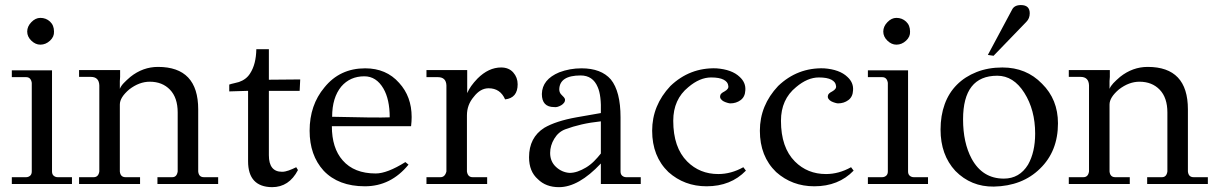

<svg xmlns="http://www.w3.org/2000/svg" viewBox="-20 -738 4888 770"><path d="M196.6 -611.4Q197.7 -590.9 180.6 -574.9Q163.4 -558.9 141.7 -558.9Q122.3 -558.9 105.7 -574.9Q89.1 -590.9 89.1 -611.4Q89.1 -632 105.7 -649.1Q122.3 -666.3 141.7 -666.3Q164.6 -666.3 180.6 -651.4Q196.6 -636.6 196.6 -611.4ZM188.6 -50.3Q188.6 -38.9 195.4 -33.1Q202.3 -27.4 211.4 -27.4H268.6V0H27.4V-27.4H84.6Q93.7 -27.4 100.6 -33.1Q107.4 -38.9 107.4 -50.3V-405.7Q104 -428.6 84.6 -428.6H27.4V-456H188.6Z M854.9 0H611.4V-27.4H670.9Q689.1 -27.4 692.6 -50.3V-286.9Q692.6 -346.3 661.7 -378.3Q630.9 -410.3 580.6 -410.3Q538.3 -410.3 498.3 -379.4Q460.6 -347.4 460.6 -318.9V-50.3Q462.9 -27.4 483.4 -27.4H541.7V0H297.1V-27.4H355.4Q374.9 -27.4 378.3 -50.3V-395.4Q377.1 -429.7 344 -429.7H297.1V-457.1H461.7V-429.7Q460.6 -420.6 460.6 -413.1Q460.6 -405.7 460.6 -402.3V-381.7Q465.1 -393.1 476 -404.6Q486.9 -416 502.9 -429.7Q553.1 -469.7 613.7 -469.7Q774.9 -469.7 774.9 -299.4V-50.3Q777.1 -27.4 797.7 -27.4H854.9Z M1058.3 -540.6V-418.3L1184 -419.4L1181.7 -373.7H1058.3V-115.4Q1058.3 -49.1 1110.9 -49.1Q1123.4 -49.1 1137.7 -54.3Q1152 -59.4 1168 -67.4L1174.9 -56Q1139.4 12.6 1070.9 12.6Q974.9 11.4 974.9 -91.4V-373.7L899.4 -371.4V-398.9Q909.7 -402.3 918.3 -404Q926.9 -405.7 938.3 -409.1Q968 -419.4 982.9 -443.4Q1006.9 -480 1008 -540.6Z M1628.6 -232H1310.9Q1310.9 -144 1354.3 -94.9Q1400 -42.3 1486.9 -42.3Q1532.6 -42.3 1605.7 -88L1618.3 -77.7Q1547.4 9.1 1443.4 9.1Q1337.1 9.1 1277.7 -53.7Q1221.7 -115.4 1221.7 -213.7Q1221.7 -316.6 1281.1 -387.4Q1342.9 -464 1444.6 -464Q1529.1 -464 1580.6 -405.7Q1630.9 -350.9 1630.9 -268.6Q1630.9 -259.4 1630.3 -250.9Q1629.7 -242.3 1628.6 -232ZM1542.9 -267.4Q1542.9 -339.4 1517.7 -382.9Q1489.1 -432 1441.1 -432Q1384 -432 1348.6 -390.9Q1312 -346.3 1312 -269.7Q1402.3 -267.4 1460 -266.9Q1517.7 -266.3 1542.9 -267.4Z M1770.3 -50.3V-395.4Q1769.1 -428.6 1736 -428.6H1690.3V-457.1H1853.7V-364.6Q1865.1 -392 1894.9 -422.9Q1939.4 -467.4 1989.7 -467.4Q2020.6 -467.4 2038.3 -447.4Q2056 -427.4 2056 -400Q2056 -345.1 2005.7 -339.4Q1986.3 -384 1939.4 -384Q1906.3 -384 1880 -349.7Q1852.6 -317.7 1852.6 -275.4V-50.3Q1856 -27.4 1875.4 -27.4H1933.7V0H1690.3V-27.4H1746.3Q1764.6 -27.4 1770.3 -50.3Z M2549.7 0H2389.7V-82.3Q2300.6 12.6 2221.7 12.6Q2169.1 12.6 2137.1 -19.4Q2101.7 -50.3 2101.7 -107.4Q2101.7 -186.3 2162.3 -225.1Q2209.1 -252.6 2291.4 -267.4L2389.7 -284.6Q2392 -355.4 2377.1 -388.6Q2357.7 -435.4 2308.6 -435.4Q2224 -435.4 2222.9 -379.4Q2222.9 -365.7 2233.1 -356.6Q2243.4 -347.4 2245.7 -340.6Q2246.9 -332.6 2242.3 -326.3Q2237.7 -320 2230.9 -316Q2224 -312 2216.6 -309.7Q2209.1 -307.4 2202.3 -308.6Q2153.1 -308.6 2153.1 -361.1Q2154.3 -419.4 2222.9 -448Q2265.1 -464 2312 -464Q2390.9 -464 2429.7 -419.4Q2468.6 -371.4 2468.6 -267.4V-50.3Q2468.6 -38.9 2475.4 -33.1Q2482.3 -27.4 2491.4 -27.4H2549.7ZM2389.7 -122.3V-251.4Q2347.4 -246.9 2312.6 -238.9Q2277.7 -230.9 2246.9 -219.4Q2219.4 -209.1 2202.9 -181.7Q2186.3 -154.3 2186.3 -124.6Q2186.3 -90.3 2209.7 -68.6Q2233.1 -46.9 2264 -44.6Q2280 -44.6 2296.6 -50.3Q2313.1 -56 2330.3 -66.3Q2347.4 -76.6 2362.3 -91.4Q2377.1 -106.3 2389.7 -122.3Z M2680 -253.7Q2680 -146.3 2736 -90.3Q2786.3 -40 2860.6 -40Q2912 -40 2961.1 -67.4L2971.4 -53.7Q2910.9 9.1 2813.7 9.1Q2724.6 9.1 2660.6 -48Q2595.4 -110.9 2595.4 -213.7Q2595.4 -315.4 2668.6 -393.1Q2746.3 -467.4 2852.6 -464Q2915.4 -459.4 2946.3 -429.7Q2971.4 -406.9 2969.1 -376Q2968 -349.7 2950.3 -336.6Q2932.6 -323.4 2908.6 -323.4Q2905.1 -323.4 2897.1 -325.7Q2889.1 -328 2882.3 -331.4Q2875.4 -334.9 2870.9 -341.1Q2866.3 -347.4 2868.6 -355.4Q2869.7 -363.4 2885.7 -371.4Q2904 -381.7 2900.6 -394.3Q2899.4 -409.1 2882.3 -418.3Q2865.1 -427.4 2832 -427.4Q2786.3 -427.4 2740.6 -388.6Q2680 -339.4 2680 -253.7Z M3112 -253.7Q3112 -146.3 3168 -90.3Q3218.3 -40 3292.6 -40Q3344 -40 3393.1 -67.4L3403.4 -53.7Q3342.9 9.1 3245.7 9.1Q3156.6 9.1 3092.6 -48Q3027.4 -110.9 3027.4 -213.7Q3027.4 -315.4 3100.6 -393.1Q3178.3 -467.4 3284.6 -464Q3347.4 -459.4 3378.3 -429.7Q3403.4 -406.9 3401.1 -376Q3400 -349.7 3382.3 -336.6Q3364.6 -323.4 3340.6 -323.4Q3337.1 -323.4 3329.1 -325.7Q3321.1 -328 3314.3 -331.4Q3307.4 -334.9 3302.9 -341.1Q3298.3 -347.4 3300.6 -355.4Q3301.7 -363.4 3317.7 -371.4Q3336 -381.7 3332.6 -394.3Q3331.4 -409.1 3314.3 -418.3Q3297.1 -427.4 3264 -427.4Q3218.3 -427.4 3172.6 -388.6Q3112 -339.4 3112 -253.7Z M3629.7 -611.4Q3630.9 -590.9 3613.7 -574.9Q3596.6 -558.9 3574.9 -558.9Q3555.4 -558.9 3538.9 -574.9Q3522.3 -590.9 3522.3 -611.4Q3522.3 -632 3538.9 -649.1Q3555.4 -666.3 3574.9 -666.3Q3597.7 -666.3 3613.7 -651.4Q3629.7 -636.6 3629.7 -611.4ZM3621.7 -50.3Q3621.7 -38.9 3628.6 -33.1Q3635.4 -27.4 3644.6 -27.4H3701.7V0H3460.6V-27.4H3517.7Q3526.9 -27.4 3533.7 -33.1Q3540.6 -38.9 3540.6 -50.3V-405.7Q3537.1 -428.6 3517.7 -428.6H3460.6V-456H3621.7Z M4109.7 -684.6Q4109.7 -664 4096 -650.3L3964.6 -514.3L3941.7 -517.7L4038.9 -699.4Q4048 -717.7 4074.3 -717.7Q4109.7 -717.7 4109.7 -684.6ZM4222.9 -243.4Q4222.9 -131.4 4150.9 -61.7Q4080 8 3965.7 10.3Q3874.3 11.4 3811.4 -52.6Q3752 -116.6 3752 -218.3Q3752 -274.3 3768.6 -320Q3785.1 -365.7 3817.7 -398.3Q3850.3 -430.9 3896.6 -449.1Q3942.9 -467.4 4000 -467.4Q4096 -467.4 4158.9 -402.3Q4222.9 -339.4 4222.9 -243.4ZM4131.4 -202.3Q4131.4 -297.1 4088 -365.7Q4044.6 -434.3 3979.4 -434.3Q3842.3 -434.3 3842.3 -259.4Q3842.3 -165.7 3876.6 -101.7Q3920 -21.7 4005.7 -21.7Q4068.6 -21.7 4102.9 -77.7Q4131.4 -128 4131.4 -202.3Z M4824 0H4580.6V-27.4H4640Q4658.3 -27.4 4661.7 -50.3V-286.9Q4661.7 -346.3 4630.9 -378.3Q4600 -410.3 4549.7 -410.3Q4507.4 -410.3 4467.4 -379.4Q4429.7 -347.4 4429.7 -318.9V-50.3Q4432 -27.4 4452.6 -27.4H4510.9V0H4266.3V-27.4H4324.6Q4344 -27.4 4347.4 -50.3V-395.4Q4346.3 -429.7 4313.1 -429.7H4266.3V-457.1H4430.9V-429.7Q4429.7 -420.6 4429.7 -413.1Q4429.7 -405.7 4429.7 -402.3V-381.7Q4434.3 -393.1 4445.1 -404.6Q4456 -416 4472 -429.7Q4522.3 -469.7 4582.9 -469.7Q4744 -469.7 4744 -299.4V-50.3Q4746.3 -27.4 4766.9 -27.4H4824Z"/></svg>

Font: t
Style: Regular
Weight: 400
Designer: Takis Katsoulidis and George D. Matthiopoulos
Foundry: Takis Katsoulidis and George D. Matthiopoulos
Version: Version 1.0 ; ttfautohint (v1.8.1)